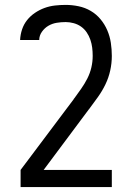

<svg xmlns="http://www.w3.org/2000/svg" viewBox="-20 -548 540 783"><path d="M436 215H64V145L281 -144V-145L283 -147Q297 -166 311 -186Q325 -206 336 -227.5Q347 -249 352.5 -272.5Q358 -296 358 -320Q358 -337 356 -353.5Q354 -370 348.5 -386Q343 -402 333.5 -416Q324 -430 310.5 -439.5Q297 -449 280.5 -453.5Q264 -458 248 -458Q229 -458 211 -455Q193 -452 177.5 -443Q162 -434 151 -418.5Q140 -403 140 -385H62Q63 -407 70 -428Q77 -449 90.5 -466Q104 -483 122.5 -495.5Q141 -508 161.5 -515.5Q182 -523 204 -525.5Q226 -528 248 -528Q274 -528 300.5 -522.5Q327 -517 350 -503.5Q373 -490 390 -469.5Q407 -449 417.5 -424.5Q428 -400 432 -373.5Q436 -347 436 -320Q436 -290 429.5 -260.5Q423 -231 410 -204Q397 -177 379.5 -152.5Q362 -128 344 -104V-103H343L158 145H436Z"/></svg>

Font: Iosevka Term Curly
Style: Regular
Weight: 400
Designer: Belleve Invis
Foundry: Belleve Invis
Version: Version 32.3.0